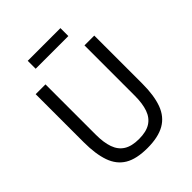

<svg xmlns="http://www.w3.org/2000/svg" viewBox="-243 -1013 1163 1163"><g transform="rotate(-45 339.0 -431.5)"><path d="M88 -698H172V-266Q172 -200 188 -154.5Q204 -109 240.5 -86Q277 -63 339 -63Q401 -63 437.5 -86Q474 -109 490 -154.5Q506 -200 506 -266V-698H590V-286Q590 -185 565.5 -118.5Q541 -52 485 -20Q429 12 336 12Q243 12 189 -20Q135 -52 111.5 -118.5Q88 -185 88 -286ZM197 -807V-875H477V-807Z"/></g></svg>

Font: IBM Plex Sans Var
Style: Regular
Weight: 400
Designer: Mike Abbink, Paul van der Laan, Pieter van Rosmalen
Foundry: Bold Monday
Version: Version 3.000